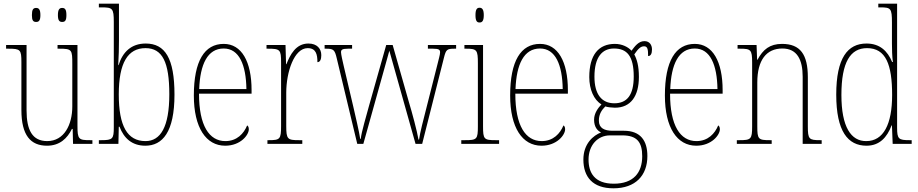

<svg xmlns="http://www.w3.org/2000/svg" viewBox="-20 -780 4978 1041"><path d="M317 -661C333 -661 340 -669 340 -698C340 -728 333 -737 317 -737C302 -737 294 -728 294 -698C294 -669 302 -661 317 -661ZM176 -661C191 -661 199 -669 199 -698C199 -728 191 -737 176 -737C160 -737 153 -728 153 -698C153 -669 160 -661 176 -661ZM235 10C304 10 345 -30 370 -81H374L376 0H481V-20H470C406 -20 400 -24 400 -99V-536H292V-516H300C371 -516 372 -511 372 -431V-203C372 -104 328 -15 236 -15C155 -15 124 -75 124 -182V-536H13V-516H24C91 -516 96 -511 96 -443V-184C96 -46 146 10 235 10Z M768 10C861 10 926 -64 926 -267C926 -464 875 -544 770 -544C692 -544 645 -498 623 -427H621C624 -470 625 -525 625 -561V-760H516V-740H531C590 -740 597 -735 597 -661V-89C597 -27 591 -20 529 -20H516V0H622L624 -93H628C652 -30 696 10 768 10ZM769 -15C670 -15 624 -97 624 -268C624 -439 673 -519 769 -519C861 -519 898 -442 898 -269C898 -91 850 -15 769 -15Z M1201 10C1284 10 1329 -48 1329 -79C1329 -91 1325 -97 1320 -100C1302 -56 1265 -15 1202 -15C1114 -15 1059 -99 1059 -272H1344V-291C1344 -446 1290 -542 1193 -542C1089 -542 1031 -450 1031 -262C1031 -88 1097 10 1201 10ZM1316 -297H1060C1065 -431 1105 -517 1193 -517C1277 -517 1314 -428 1316 -297Z M1430 0H1619V-20H1601C1539 -20 1532 -25 1532 -97V-277C1532 -390 1575 -519 1648 -519C1693 -519 1701 -486 1701 -443C1716 -443 1722 -459 1722 -481C1722 -516 1699 -544 1652 -544C1584 -544 1553 -483 1533 -432H1531L1528 -536H1425V-516H1432C1499 -516 1504 -511 1504 -441V-97C1504 -25 1498 -20 1437 -20H1430Z M1806 -463 1917 0H1950L2091 -505L2233 0H2269L2387 -467C2398 -512 2404 -516 2445 -516H2453V-536H2300V-516H2328C2362 -516 2366 -509 2366 -496C2366 -483 2358 -458 2351 -428L2295 -207C2274 -125 2258 -64 2252 -23H2249C2242 -67 2213 -174 2198 -223L2109 -536H2074L1981 -207C1968 -158 1939 -62 1936 -27H1933C1928 -63 1906 -156 1895 -204L1843 -425C1838 -446 1829 -486 1829 -496C1829 -509 1833 -516 1867 -516H1889V-536H1740V-516H1747C1788 -516 1795 -511 1806 -463Z M2580 -658C2594 -658 2603 -666 2603 -698C2603 -729 2594 -738 2580 -738C2566 -738 2558 -729 2558 -698C2558 -666 2566 -658 2580 -658ZM2481 0H2686V-20H2668C2604 -20 2599 -25 2599 -95V-536H2498V-516H2507C2566 -516 2571 -509 2571 -437V-95C2571 -25 2566 -20 2501 -20H2481Z M2916 10C2999 10 3044 -48 3044 -79C3044 -91 3040 -97 3035 -100C3017 -56 2980 -15 2917 -15C2829 -15 2774 -99 2774 -272H3059V-291C3059 -446 3005 -542 2908 -542C2804 -542 2746 -450 2746 -262C2746 -88 2812 10 2916 10ZM3031 -297H2775C2780 -431 2820 -517 2908 -517C2992 -517 3029 -428 3031 -297Z M3306 241C3425 241 3490 172 3490 66C3490 -17 3453 -71 3363 -71H3302C3257 -71 3227 -85 3227 -126C3227 -163 3244 -185 3262 -203C3272 -199 3299 -196 3314 -196C3400 -196 3444 -259 3444 -363C3444 -423 3433 -459 3419 -485C3440 -516 3454 -529 3472 -529C3491 -529 3494 -513 3494 -476C3508 -476 3515 -489 3515 -512C3515 -536 3502 -557 3474 -557C3442 -557 3422 -529 3404 -505C3386 -525 3353 -542 3314 -542C3226 -542 3175 -483 3175 -362C3175 -295 3200 -238 3241 -214C3224 -196 3201 -167 3201 -131C3201 -92 3219 -71 3239 -62C3197 -46 3143 -1 3143 85C3143 180 3194 241 3306 241ZM3311 -220C3242 -220 3203 -269 3203 -364C3203 -472 3246 -517 3309 -517C3379 -517 3416 -477 3416 -365C3416 -265 3380 -220 3311 -220ZM3308 216C3203 216 3171 156 3171 85C3171 7 3221 -46 3287 -46H3354C3434 -46 3462 -9 3462 67C3462 156 3415 216 3308 216Z M3755 10C3838 10 3883 -48 3883 -79C3883 -91 3879 -97 3874 -100C3856 -56 3819 -15 3756 -15C3668 -15 3613 -99 3613 -272H3898V-291C3898 -446 3844 -542 3747 -542C3643 -542 3585 -450 3585 -262C3585 -88 3651 10 3755 10ZM3870 -297H3614C3619 -431 3659 -517 3747 -517C3831 -517 3868 -428 3870 -297Z M3975 0H4164V-20H4155C4091 -20 4086 -25 4086 -95V-333C4086 -454 4135 -517 4222 -517C4302 -517 4332 -456 4332 -364V0H4435V-20H4428C4366 -20 4360 -25 4360 -95V-361C4360 -485 4319 -542 4220 -542C4154 -542 4117 -512 4087 -456H4085L4082 -536H3979V-516H3991C4051 -516 4058 -511 4058 -441V-95C4058 -25 4052 -20 3988 -20H3975Z M4678 10C4748 10 4789 -34 4814 -100H4816L4820 0H4923V-20H4912C4852 -20 4844 -26 4844 -88V-760H4742V-740H4753C4810 -740 4816 -735 4816 -658V-544C4816 -511 4817 -477 4821 -444H4817C4792 -504 4750 -544 4678 -544C4576 -544 4514 -466 4514 -267C4514 -68 4577 10 4678 10ZM4677 -15C4594 -14 4542 -92 4542 -265C4542 -444 4591 -519 4681 -519C4783 -519 4817 -430 4817 -265C4817 -106 4770 -15 4677 -15Z"/></svg>

Font: Noto Serif Bengali Condensed Thin
Style: Regular
Weight: 100
Width: 3
Designer: Juan Bruce, Universal Thirst, Indian Type Foundry and the Monotype Design Team.
Foundry: Monotype Imaging Inc.
Version: Version 2.003